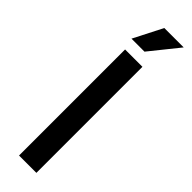

<svg xmlns="http://www.w3.org/2000/svg" viewBox="-308 -911 909 909"><g transform="rotate(45 146.0 -456.5)"><path d="M87.9 -710Q102.5 -710 147.5 -710Q161.1 -710 204.1 -710Q204.1 -532.2 204.1 0Q174.8 0 87.9 0Q87.9 -177.7 87.9 -710ZM147.5 -913.1Q179.7 -913.1 277.3 -913.1Q248 -877 160.2 -767.6Q138.7 -767.6 73.2 -767.6Q91.8 -804.7 147.5 -913.1Z"/></g></svg>

Font: SSportsD
Style: Medium
Weight: 400
Designer: Swiss Typefaces
Version: Version 1.000